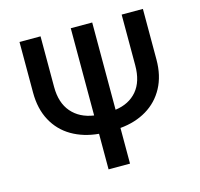

<svg xmlns="http://www.w3.org/2000/svg" viewBox="-103 -818 969 929"><g transform="rotate(-15 381.5 -353.5)"><path d="M690.4 -707V-453.1Q690.4 -372.6 658.4 -313.2Q626.5 -253.9 569.3 -219.7Q512.2 -185.5 436.5 -178.7V0H329.1V-178.2Q252.9 -185.1 194.8 -219Q136.7 -252.9 104.5 -312.5Q72.3 -372.1 72.3 -453.1V-707H177.7V-453.1Q177.7 -374 218 -327.1Q258.3 -280.3 329.1 -270V-707H436.5V-270Q505.4 -279.3 544.7 -325.4Q584 -371.6 584 -453.1V-707Z"/></g></svg>

Font: Pretendard JP Medium
Style: Regular
Weight: 500
Designer: Base glyphs from Inter by Rasmus Andersson; Hangeul glyphs from Noto Sans CJK(Source Han Sans) by Jang Soo-young and Kan
Foundry: Kil Hyung-jin
Version: Version 1.309